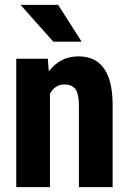

<svg xmlns="http://www.w3.org/2000/svg" viewBox="-20 -770 532 790"><path d="M176.8 -528.3 180.7 -476.1Q227.5 -538.1 303.2 -538.1Q439.5 -538.1 443.4 -347.2V0H304.7V-336.9Q304.7 -381.8 291.3 -402.1Q277.8 -422.4 244.1 -422.4Q206.5 -422.4 185.5 -383.8V0H46.9V-528.3ZM315.9 -598.6H199.2L64.5 -750H219.2Z"/></svg>

Font: Roboto Condensed
Style: Bold
Weight: 700
Designer: Google
Version: Version 2.134; 2016